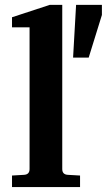

<svg xmlns="http://www.w3.org/2000/svg" viewBox="-20 -760 434 780"><path d="M305.2 0H28.8V-46.9L78.1 -49.8Q100.1 -51.3 100.1 -73.2V-648.9H28.8V-689.9L182.1 -740.2H232.9V-73.2Q232.9 -51.3 254.9 -49.8L305.2 -46.9ZM276.9 -525.9 289.1 -740.2H394V-699.2L340.3 -525.9Z"/></svg>

Font: Charis
Style: Bold
Weight: 700
Designer: Walt Agee, Miriam Martin, Annie Olsen, Victor Gaultney, Lorna Priest, Alan Ward, Bob Hallissy, Martin Hosken, Sharon Cor
Foundry: SIL Global
Version: Version 7.000